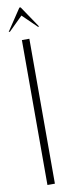

<svg xmlns="http://www.w3.org/2000/svg" viewBox="-100 -882 339 912"><g transform="rotate(-10 69.5 -426.5)"><path d="M-4 -748 66 -853H72L143 -748H137L69 -814L2 -748ZM51 -699H87V0H51Z"/></g></svg>

Font: Moniqa ExtLt Narrow Display
Style: Regular
Weight: 200
Width: 4
Designer: Rajesh Rajput
Foundry: Rajesh Rajput
Version: Version 1.000